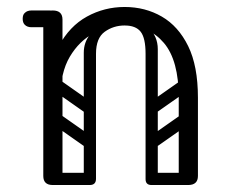

<svg xmlns="http://www.w3.org/2000/svg" viewBox="-20 -530 647 550"><path d="M118 -250Q118 -341 148.5 -398Q179 -455 229 -482.5Q279 -510 337 -510Q396 -510 443.5 -482.5Q491 -455 519 -398Q547 -341 547 -250H492Q492 -357 449.5 -407Q407 -457 337 -457Q291 -457 249 -435Q207 -413 180 -367.5Q153 -322 153 -250ZM131 0Q104 0 104 -26V-474Q104 -500 131 -500Q159 -500 159 -474V-26Q159 0 131 0ZM70 -452Q58 -452 51 -459Q45 -465 45 -476Q45 -488 51 -493Q58 -500 70 -500H121Q132 -500 138 -498.5Q144 -497 145 -495Q149 -491 152 -486Q155 -481 155 -476Q153 -463 146 -459Q142 -452 121 -452ZM519 0Q492 0 492 -26V-250Q492 -276 519 -276Q547 -276 547 -250V-26Q547 0 519 0ZM414 0Q397 0 397 -17V-379Q397 -396 414 -396Q432 -396 432 -380V-18Q432 0 414 0ZM337 -457Q305 -457 280 -439Q255 -421 255 -376V-281H220V-379Q220 -409 238 -431Q256 -453 285.5 -464.5Q315 -476 348 -476ZM337 -457 327 -476Q377 -476 404.5 -451.5Q432 -427 432 -389V-281H397V-376Q397 -421 383 -439Q369 -457 337 -457ZM115 -17Q115 -35 133 -35H236Q254 -35 254 -17Q254 0 235 0H132Q115 0 115 -17ZM399 -17Q399 -35 417 -35H520Q538 -35 538 -17Q538 0 519 0H416Q399 0 399 -17ZM130 -198Q140 -211 153 -202L247 -136Q261 -127 250 -111Q240 -98 227 -107L133 -173Q128 -177 126.5 -184Q125 -191 130 -198ZM130 -296Q140 -309 153 -300L247 -234Q261 -225 250 -209Q240 -196 227 -205L133 -271Q128 -275 126.5 -282Q125 -289 130 -296ZM237 0Q220 0 220 -17V-349Q220 -366 237 -366Q255 -366 255 -350V-18Q255 0 237 0ZM141 0Q124 0 124 -17V-349Q124 -366 141 -366Q159 -366 159 -350V-18Q159 0 141 0ZM433 -211Q418 -200 409 -214Q405 -219 404.5 -226Q404 -233 412 -239L489 -293Q504 -303 514 -289Q518 -283 517.5 -276.5Q517 -270 510 -265ZM435 -114Q420 -103 411 -117Q407 -122 406.5 -129Q406 -136 414 -142L491 -196Q506 -206 516 -192Q520 -186 519.5 -179.5Q519 -173 512 -168Z"/></svg>

Font: Nsibidi Libre Uzo
Style: Regular
Weight: 400
Designer: Oluwaseun Badejo
Version: Version 1.021